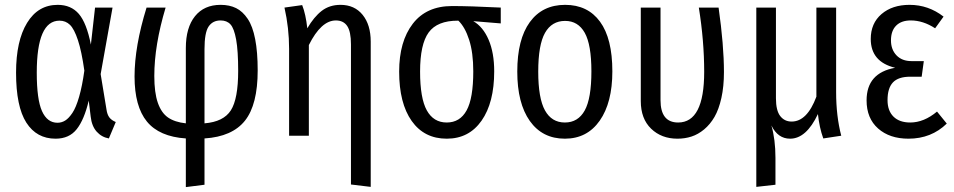

<svg xmlns="http://www.w3.org/2000/svg" viewBox="-20 -557 3917 788"><path d="M216.8 -537.1Q271.5 -537.1 303.5 -500Q335.4 -462.9 353 -374L370.1 -525.9H441.9L393.1 -252.9L417 -107.9Q419.9 -86.9 428.7 -75.2Q437.5 -63.5 455.1 -56.2L426.8 11.2Q397 5.9 376.7 -16.8Q356.4 -39.6 352.1 -79.1L344.2 -144Q325.7 -65.9 294.9 -26.9Q264.2 12.2 208 12.2Q130.4 12.2 88.1 -53.7Q45.9 -119.6 45.9 -258.8Q45.9 -389.2 91.1 -463.1Q136.2 -537.1 216.8 -537.1ZM224.1 -472.2Q130.9 -472.2 130.9 -258.8Q130.9 -148.9 152.3 -101.1Q173.8 -53.2 215.8 -53.2Q232.9 -53.2 247.6 -62.3Q262.2 -71.3 277.1 -93.5Q292 -115.7 304.7 -159.7Q317.4 -203.6 326.2 -267.1Q314.9 -346.7 299.8 -392.3Q284.7 -438 267.1 -455.1Q249.5 -472.2 224.1 -472.2Z M1037.6 -268.1Q1037.6 -127.4 985.4 -61.8Q933.1 3.9 819.3 11.2V201.2L742.7 210.9V11.2Q633.8 3.9 583 -58.1Q532.2 -120.1 532.2 -243.2Q532.2 -366.7 581.5 -525.9H659.7Q613.3 -371.1 613.3 -245.1Q613.3 -176.8 627.7 -135.3Q642.1 -93.8 669.7 -74.7Q697.3 -55.7 742.7 -50.8V-359.9Q742.7 -443.8 780.3 -490.5Q817.9 -537.1 885.3 -537.1Q921.9 -537.1 949 -523.7Q976.1 -510.3 996.6 -479.7Q1017.1 -449.2 1027.3 -396.2Q1037.6 -343.3 1037.6 -268.1ZM819.3 -50.8Q897.5 -57.1 927.5 -104.2Q957.5 -151.4 957.5 -266.1Q957.5 -348.6 949.2 -394.5Q940.9 -440.4 926 -456.8Q911.1 -473.1 885.3 -473.1Q853 -473.1 836.2 -448.2Q819.3 -423.3 819.3 -355Z M1377.4 -537.1Q1435.1 -537.1 1468.3 -496.1Q1501.5 -455.1 1501.5 -386.2V210L1420.4 200.2V-375Q1420.4 -427.2 1405 -450.2Q1389.6 -473.1 1358.4 -473.1Q1297.9 -473.1 1247.6 -372.1V0H1166.5V-356.9Q1166.5 -441.9 1147.5 -525.9L1220.2 -536.1Q1234.9 -498.5 1241.2 -440.9Q1268.6 -487.8 1300.5 -512.5Q1332.5 -537.1 1377.4 -537.1Z M2035.2 -525.9V-460.9L1922.4 -470.2Q1962.4 -447.3 1985.4 -393.8Q2008.3 -340.3 2008.3 -264.2Q2008.3 -135.7 1956.5 -61.8Q1904.8 12.2 1813.5 12.2Q1721.2 12.2 1669.7 -60.5Q1618.2 -133.3 1618.2 -263.2Q1618.2 -386.7 1674.1 -459.5Q1730 -532.2 1835.4 -532.2Q1907.2 -532.2 2035.2 -525.9ZM1922.4 -264.2Q1922.4 -340.8 1905.5 -393.3Q1888.7 -445.8 1861.3 -472.2H1859.4Q1774.4 -472.2 1739.3 -423.8Q1704.1 -375.5 1704.1 -263.2Q1704.1 -153.8 1731.7 -104Q1759.3 -54.2 1813.5 -54.2Q1867.7 -54.2 1895 -103.8Q1922.4 -153.3 1922.4 -264.2Z M2299.3 -537.1Q2392.1 -537.1 2442.6 -468Q2493.2 -398.9 2493.2 -264.2Q2493.2 -135.7 2441.4 -61.8Q2389.6 12.2 2298.3 12.2Q2206.1 12.2 2154.5 -60.5Q2103 -133.3 2103 -263.2Q2103 -395.5 2154.5 -466.3Q2206.1 -537.1 2299.3 -537.1ZM2299.3 -471.2Q2244.6 -471.2 2216.8 -422.1Q2189 -373 2189 -263.2Q2189 -153.8 2216.6 -104Q2244.1 -54.2 2298.3 -54.2Q2352.5 -54.2 2379.9 -103.8Q2407.2 -153.3 2407.2 -264.2Q2407.2 -373.5 2379.9 -422.4Q2352.5 -471.2 2299.3 -471.2Z M2929.2 -525.9Q2951.2 -371.1 2951.2 -261.2Q2951.2 -202.1 2940.7 -155Q2930.2 -107.9 2912.4 -77.1Q2894.5 -46.4 2869.9 -25.9Q2845.2 -5.4 2818.1 3.4Q2791 12.2 2760.3 12.2Q2694.8 12.2 2652.3 -28.8Q2609.9 -69.8 2609.9 -142.1V-525.9H2690.9V-146Q2690.9 -54.2 2763.2 -54.2Q2870.1 -54.2 2870.1 -262.2Q2870.1 -389.2 2848.1 -525.9Z M3432.6 0 3358.9 11.2Q3342.8 -33.2 3336.9 -88.9Q3289.1 12.2 3222.7 12.2Q3172.4 12.2 3146 -42Q3162.6 15.6 3162.6 90.8V201.2L3084 210V-525.9H3164.6V-153.8Q3164.6 -103.5 3182.1 -80.8Q3199.7 -58.1 3229 -58.1Q3292.5 -58.1 3330.6 -160.2V-525.9H3411.6V-179.2Q3411.6 -80.6 3432.6 0Z M3712.9 -537.1Q3790.5 -537.1 3852.5 -488.8L3817.9 -440.9Q3768.6 -473.1 3717.8 -473.1Q3679.2 -473.1 3658 -451.9Q3636.7 -430.7 3636.7 -391.1Q3636.7 -353.5 3659.4 -329.8Q3682.1 -306.2 3720.7 -306.2H3771.5L3762.7 -242.2H3715.8Q3667 -242.2 3644.8 -218.8Q3622.6 -195.3 3622.6 -146Q3622.6 -102.5 3647 -78.4Q3671.4 -54.2 3715.8 -54.2Q3772 -54.2 3825.7 -99.1L3865.7 -49.8Q3802.2 12.2 3708.5 12.2Q3631.3 12.2 3584 -29.5Q3536.6 -71.3 3536.6 -145Q3536.6 -257.8 3653.8 -278.8Q3553.7 -303.2 3553.7 -397Q3553.7 -461.4 3597.9 -499.3Q3642.1 -537.1 3712.9 -537.1Z"/></svg>

Font: Fira Sans Compressed Book
Style: Regular
Weight: 350
Width: 1
Designer: Carrois Corporate & Edenspiekermann AG
Foundry: Carrois Corporate GbR & Edenspiekermann AG
Version: Version 4.203;PS 004.203;hotconv 1.0.88;makeotf.lib2.5.64775